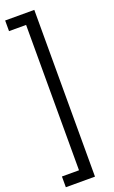

<svg xmlns="http://www.w3.org/2000/svg" viewBox="-183 -852 618 1043"><g transform="rotate(-20 126.0 -330.0)"><path d="M2.4 -750.5H101.1V89.8H2.4V151.9H170.9V-812H2.4Z"/></g></svg>

Font: Vazirmatn Light
Style: Regular
Weight: 300
Designer: Saber Rastikerdar
Foundry: Saber Rastikerdar
Version: Version 33.003